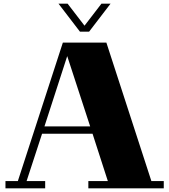

<svg xmlns="http://www.w3.org/2000/svg" viewBox="-20 -1034 929 1054"><path d="M879 -40V0H465V-40H572L488 -300H211L126 -40H228V0H10V-40H78L325 -800H564L811 -40ZM475 -340 349 -726 224 -340ZM587 -1014 469 -860H419L301 -1014H351L444 -893L537 -1014Z"/></svg>

Font: Kumar One
Style: Regular
Weight: 400
Designer: Parimal Parmar
Foundry: Indian Type Foundry
Version: Version 1.001;PS 1.001;hotconv 1.0.88;makeotf.lib2.5.647800